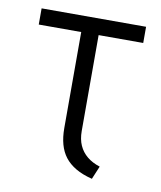

<svg xmlns="http://www.w3.org/2000/svg" viewBox="-65 -553 519 619"><g transform="rotate(10 194.5 -243.5)"><path d="M218 -133V-447H364V-500H22V-447H161V-133Q161 -103 167.5 -79.5Q174 -56 187.5 -38.5Q201 -21 223 -8Q245 5 277 13L295 -30Q270 -38 253 -52Q236 -66 227 -86Q218 -106 218 -133Z"/></g></svg>

Font: AdventPro_ExpandedRegular
Style: ExpandedRegular
Weight: 400
Width: 7
Designer: VivaRado, Andreas Kalpakidis
Foundry: VivaRado, Andreas Kalpakidis
Version: Version 3.000